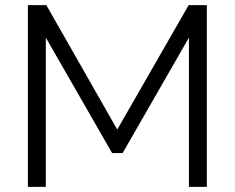

<svg xmlns="http://www.w3.org/2000/svg" viewBox="-20 -730 917 750"><path d="M718 0V-583L459 -132H418L159 -583V0H89V-710H161L438 -224L717 -710H788V0Z"/></svg>

Font: Oxford Sans
Style: Regular
Weight: 400
Designer: Matt McInerney, Pablo Impallari, Rodrigo Fuenzalida
Foundry: Matt McInerney, Pablo Impallari, Rodrigo Fuenzalida
Version: Version 3.000g; ttfautohint (v1.5) -l 8 -r 28 -G 28 -x 14 -D